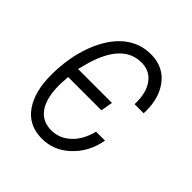

<svg xmlns="http://www.w3.org/2000/svg" viewBox="-155 -649 769 769"><g transform="rotate(45 230.0 -264.0)"><path d="M195.3 -40Q197.3 -40 199.2 -40Q245.1 -40 279.3 -71.3Q315.4 -103.5 330.6 -163.1H381.3Q367.2 -85.9 314.5 -37.1Q263.7 10.3 197.3 10.3Q194.8 10.3 191.9 10.3Q119.6 8.3 81.1 -47.1Q42.5 -102.5 42.5 -195.8Q42.5 -295.9 73.2 -377Q104.5 -458 155.3 -499Q204.1 -538.1 266.1 -538.1Q269 -538.1 272 -538.1Q340.8 -536.1 378.9 -483.9Q413.1 -437 413.6 -366.7Q413.6 -358.4 413.1 -350.1H361.8Q361.8 -355.5 361.8 -360.8Q361.8 -416 338.9 -449.2Q313.5 -486.3 268.1 -487.8Q265.6 -487.8 262.7 -487.8Q159.7 -487.8 114.3 -335.9L102.1 -289.6H293.9L285.2 -238.8H96.7L94.2 -197.8Q94.2 -193.8 94.2 -189.9Q94.2 -121.1 118.7 -82.5Q144.5 -42 195.3 -40Z"/></g></svg>

Font: MAUL Condensed Light Italic
Style: Light Italic
Weight: 300
Italic angle: -12°
Designer: MAUL
Version: Version 1.0; 2020; ttfautohint (v1.8.3)